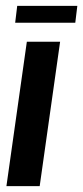

<svg xmlns="http://www.w3.org/2000/svg" viewBox="-20 -638 285 658"><path d="M2 0 72 -495H186L116 0ZM32 -560 39 -618H245L238 -560Z"/></svg>

Font: Alumni Sans
Style: Bold Italic
Weight: 700
Italic angle: -8°
Designer: Robert E. Leuschke
Foundry: Robert E. Leuschke
Version: Version 1.016